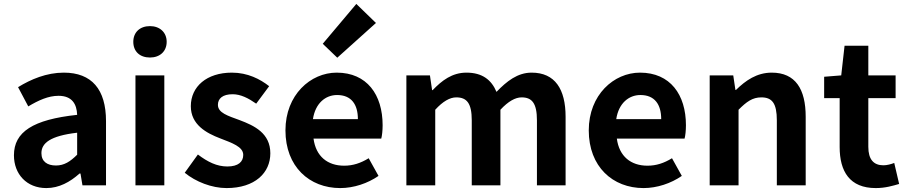

<svg xmlns="http://www.w3.org/2000/svg" viewBox="-20 -944 4618 978"><path d="M216 14C281 14 337 -17 385 -60H390L400 0H520V-327C520 -489 447 -574 305 -574C217 -574 137 -540 72 -500L124 -402C176 -433 226 -456 278 -456C347 -456 371 -414 373 -359C148 -335 51 -272 51 -153C51 -57 116 14 216 14ZM265 -101C222 -101 191 -120 191 -164C191 -215 236 -252 373 -268V-156C338 -121 307 -101 265 -101Z M670 0H817V-560H670ZM744 -651C794 -651 829 -682 829 -731C829 -779 794 -811 744 -811C692 -811 659 -779 659 -731C659 -682 692 -651 744 -651Z M1134 14C1279 14 1357 -64 1357 -163C1357 -266 1275 -304 1201 -332C1141 -354 1090 -369 1090 -410C1090 -442 1114 -464 1165 -464C1206 -464 1245 -444 1285 -416L1351 -505C1305 -541 1242 -574 1161 -574C1033 -574 952 -503 952 -403C952 -309 1031 -266 1102 -239C1161 -216 1219 -197 1219 -155C1219 -120 1194 -96 1138 -96C1085 -96 1038 -119 988 -157L921 -64C977 -18 1059 14 1134 14Z M1713 14C1782 14 1853 -10 1908 -48L1858 -138C1817 -113 1778 -100 1733 -100C1649 -100 1589 -147 1577 -238H1922C1926 -252 1929 -279 1929 -306C1929 -462 1849 -574 1695 -574C1562 -574 1434 -461 1434 -280C1434 -95 1556 14 1713 14ZM1574 -337C1586 -418 1638 -460 1697 -460C1770 -460 1803 -412 1803 -337ZM1698 -650 1895 -827 1795 -924 1624 -721Z M2050 0H2197V-385C2236 -428 2272 -448 2304 -448C2358 -448 2383 -418 2383 -331V0H2529V-385C2569 -428 2605 -448 2637 -448C2690 -448 2715 -418 2715 -331V0H2861V-349C2861 -490 2807 -574 2688 -574C2616 -574 2561 -530 2509 -476C2483 -538 2436 -574 2356 -574C2283 -574 2231 -534 2184 -485H2181L2170 -560H2050Z M3258 14C3327 14 3398 -10 3453 -48L3403 -138C3362 -113 3323 -100 3278 -100C3194 -100 3134 -147 3122 -238H3467C3471 -252 3474 -279 3474 -306C3474 -462 3394 -574 3240 -574C3107 -574 2979 -461 2979 -280C2979 -95 3101 14 3258 14ZM3119 -337C3131 -418 3183 -460 3242 -460C3315 -460 3348 -412 3348 -337Z M3595 0H3742V-385C3783 -426 3813 -448 3858 -448C3913 -448 3937 -418 3937 -331V0H4084V-349C4084 -490 4032 -574 3911 -574C3835 -574 3778 -534 3729 -486H3726L3715 -560H3595Z M4441 14C4490 14 4529 2 4560 -7L4535 -114C4520 -108 4498 -102 4480 -102C4430 -102 4403 -132 4403 -196V-444H4542V-560H4403V-711H4282L4265 -560L4178 -553V-444H4257V-195C4257 -71 4308 14 4441 14Z"/></svg>

Font: Source Han Sans KR
Style: Bold
Weight: 700
Designer: Ryoko NISHIZUKA 西塚涼子 (kana, bopomofo & ideographs); Paul D. Hunt (Latin, Greek & Cyrillic); Sandoll Communications 산돌커뮤니
Foundry: Adobe
Version: Version 2.004;hotconv 1.0.118;makeotfexe 2.5.65603